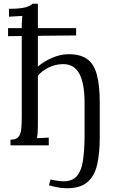

<svg xmlns="http://www.w3.org/2000/svg" viewBox="-20 -775 617 1024"><path d="M336 229Q295 229 241 213L250 182Q264 186 285 189Q306 192 318 192Q366 192 390 164Q414 136 422 84Q430 32 431 -40V-227Q431 -331 402.5 -383Q374 -435 312 -433Q275 -432 239.5 -415Q204 -398 182 -371V-106Q182 -86 181 -70.5Q180 -55 177 -38L240 -41V0H36V-30Q67 -30 79 -45.5Q91 -61 93.5 -88.5Q96 -116 96 -152V-583L23 -582V-625H96Q96 -641 96.5 -655.5Q97 -670 99 -690Q81 -689 63.5 -688Q46 -687 28 -686V-728Q72 -728 96.5 -732Q121 -736 133.5 -742Q146 -748 153 -755H182V-625H386V-586L182 -584V-420Q215 -448 259 -467Q303 -486 346 -486Q407 -486 443.5 -461Q480 -436 496 -379Q512 -322 512 -226V-42Q512 43 498 103.5Q484 164 446 196.5Q408 229 336 229Z"/></svg>

Font: Lora
Style: Regular
Weight: 400
Designer: Olga Karpushina, Alexei Vanyashin (Cyrillic)
Foundry: Cyreal
Version: Version 3.005; ttfautohint (v1.8.4.7-5d5b)